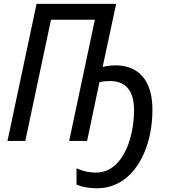

<svg xmlns="http://www.w3.org/2000/svg" viewBox="-20 -734 886 1000"><path d="M483.9 246.6Q453.6 246.6 427.2 241.9Q400.9 237.3 378.4 227.5V142.6Q401.9 153.3 427.2 159.2Q452.6 165 478.5 165Q520.5 165 553.2 145.5Q585.9 126 609.6 92.5Q633.3 59.1 648.4 16.8Q663.6 -25.4 670.9 -71.3Q678.2 -117.2 678.2 -161.6Q678.2 -210.9 664.1 -244.4Q649.9 -277.8 622.3 -294.9Q594.7 -312 554.2 -312Q539.1 -312 524.4 -310.5Q509.8 -309.1 498 -306.2L433.6 0H340.3L474.1 -631.3H245.6L111.8 0H19L170.4 -713.9H585L514.6 -385.3Q530.3 -389.2 547.4 -391.4Q564.5 -393.6 581.1 -393.6Q627 -393.6 662.8 -378.7Q698.7 -363.8 723.6 -334.5Q748.5 -305.2 761.2 -262Q773.9 -218.8 773.9 -162.6Q773.9 -111.8 766.1 -61.8Q758.3 -11.7 741.9 34.2Q725.6 80.1 701.4 118.7Q677.2 157.2 645 186Q612.8 214.8 572.5 230.7Q532.2 246.6 483.9 246.6Z"/></svg>

Font: Open Sans SemiCondensed Medium
Style: Italic
Weight: 500
Width: 4
Italic angle: -12°
Designer: Monotype Design Team
Foundry: Monotype Imaging Inc.
Version: Version 3.000